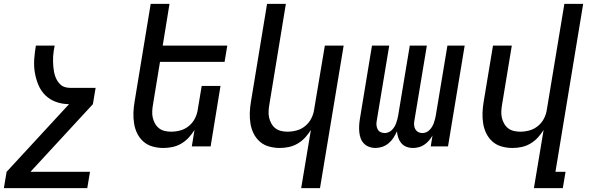

<svg xmlns="http://www.w3.org/2000/svg" viewBox="-27 -755 3047 990"><path d="M-7 215 7 131 329 -218Q294 -218 262 -229.5Q230 -241 207 -263.5Q184 -286 171 -317Q158 -348 152.5 -381.5Q147 -415 149.5 -450Q152 -485 158 -520H255Q252 -506 250 -492.5Q248 -479 247 -465Q246 -451 246.5 -437.5Q247 -424 248 -411Q249 -398 251.5 -385Q254 -372 258.5 -359.5Q263 -347 270 -336.5Q277 -326 286.5 -317.5Q296 -309 309 -305.5Q322 -302 335 -302H466L452 -218L130 131H437L423 215Z M816 8Q787 8 760 0.5Q733 -7 713 -24.5Q693 -42 681 -66Q669 -90 664.5 -117.5Q660 -145 661 -173.5Q662 -202 667 -231L750 -735H847L812 -520H1145L1131 -436H798L762 -217Q759 -200 758 -182.5Q757 -165 760.5 -149Q764 -133 772 -118.5Q780 -104 792.5 -94Q805 -84 821.5 -80Q838 -76 855 -76Q879 -76 903 -82.5Q927 -89 947 -105.5Q967 -122 978.5 -145Q990 -168 993 -192L1013 -312H1110L1059 0H962L976 -85Q963 -64 946 -45.5Q929 -27 907.5 -14.5Q886 -2 862.5 3Q839 8 816 8Z M1526 215 1576 -85Q1563 -64 1546 -45.5Q1529 -27 1507.5 -14.5Q1486 -2 1462.5 3Q1439 8 1416 8Q1387 8 1360 0.5Q1333 -7 1313 -24.5Q1293 -42 1281 -66Q1269 -90 1264.5 -117.5Q1260 -145 1261 -173.5Q1262 -202 1267 -231L1350 -735H1447L1362 -217Q1359 -200 1358 -182.5Q1357 -165 1360.5 -149Q1364 -133 1372 -118.5Q1380 -104 1392.5 -94Q1405 -84 1421.5 -80Q1438 -76 1455 -76Q1479 -76 1503 -82.5Q1527 -89 1547 -105.5Q1567 -122 1578.5 -145Q1590 -168 1593 -192L1648 -520H1745L1623 215Z M1908 8Q1891 8 1875.5 2Q1860 -4 1849 -15.5Q1838 -27 1832.5 -42.5Q1827 -58 1825.5 -75Q1824 -92 1825 -109Q1826 -126 1829 -144L1891 -520H1980L1915 -129Q1913 -118 1914.5 -107Q1916 -96 1921 -87Q1926 -78 1936 -73.5Q1946 -69 1957 -69Q1966 -69 1976 -73Q1986 -77 1993.5 -84.5Q2001 -92 2006.5 -101Q2012 -110 2015.5 -119.5Q2019 -129 2021.5 -139Q2024 -149 2026 -159L2086 -520H2174L2109 -129Q2107 -118 2108.5 -107Q2110 -96 2115.5 -87Q2121 -78 2130.5 -73.5Q2140 -69 2151 -69Q2161 -69 2170.5 -73Q2180 -77 2187.5 -84.5Q2195 -92 2200.5 -101Q2206 -110 2209.5 -119.5Q2213 -129 2215.5 -139Q2218 -149 2220 -159L2280 -520H2369L2283 0H2194L2203 -56Q2195 -42 2184.5 -30Q2174 -18 2161 -9Q2148 0 2132.5 4Q2117 8 2103 8Q2085 8 2069 2Q2053 -4 2042.5 -16.5Q2032 -29 2026.5 -45Q2021 -61 2020 -78Q2012 -61 2002 -45Q1992 -29 1977 -16.5Q1962 -4 1944 2Q1926 8 1909 8Z M2726 215 2776 -85Q2763 -64 2746 -45.5Q2729 -27 2707.5 -14.5Q2686 -2 2662.5 3Q2639 8 2616 8Q2587 8 2560 0.5Q2533 -7 2513 -24.5Q2493 -42 2481 -66Q2469 -90 2464.5 -117.5Q2460 -145 2461 -173.5Q2462 -202 2467 -231L2515 -520H2612L2562 -217Q2559 -200 2558 -182.5Q2557 -165 2560.5 -149Q2564 -133 2572 -118.5Q2580 -104 2592.5 -94Q2605 -84 2621.5 -80Q2638 -76 2655 -76Q2679 -76 2703 -82.5Q2727 -89 2747 -105.5Q2767 -122 2778.5 -145Q2790 -168 2793 -192L2883 -735H2980L2837 131H2889L2875 215Z"/></svg>

Font: Iosevka Medium Extended
Style: Italic
Weight: 500
Width: 7
Italic angle: -9°
Monospace: yes
Designer: Belleve Invis
Foundry: Belleve Invis
Version: Version 32.5.0; ttfautohint (v1.8.4)